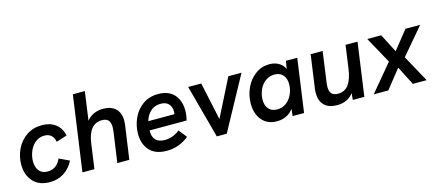

<svg xmlns="http://www.w3.org/2000/svg" viewBox="-51 -1203 3912 1717"><g transform="rotate(-15 1905.0 -344.0)"><path d="M40 -208Q40 -284 73 -352Q106 -420 167 -461Q228 -502 308 -502Q384 -502 434 -464.5Q484 -427 500 -356L400 -324Q384 -406 306 -406Q258 -406 222 -376.5Q186 -347 167.5 -301Q149 -255 149 -207Q149 -155 175.5 -121.5Q202 -88 253 -88Q338 -88 377 -175L471 -131Q435 -61 378 -26Q321 9 251 9Q148 9 94 -52Q40 -113 40 -208Z M649 -697H760L723 -432Q751 -468 790.5 -485Q830 -502 874 -502Q949 -502 990.5 -463Q1032 -424 1032 -353Q1032 -342 1030 -316L985 0H874L914 -281Q917 -304 917 -322Q917 -365 898 -385.5Q879 -406 840 -406Q720 -406 695 -236L662 0H551Z M1120 -202Q1120 -278 1151 -347Q1182 -416 1242 -459Q1302 -502 1384 -502Q1482 -502 1532.5 -445.5Q1583 -389 1583 -298Q1583 -255 1571 -207H1228V-199Q1228 -145 1256.5 -117Q1285 -89 1338 -89Q1415 -89 1478 -140L1537 -65Q1446 9 1332 9Q1226 9 1173 -50Q1120 -109 1120 -202ZM1481 -290Q1483 -306 1483 -316Q1483 -357 1458.5 -384.5Q1434 -412 1384 -412Q1327 -412 1289 -376Q1251 -340 1239 -290Z M1662 -493H1783L1858 -144L2034 -493H2156L1887 0H1795Z M2164 -203Q2164 -280 2196 -349Q2228 -418 2285.5 -460Q2343 -502 2415 -502Q2463 -502 2500 -481Q2537 -460 2555 -421L2567 -493H2672L2603 0H2497L2504 -65Q2448 9 2351 9Q2264 9 2214 -49.5Q2164 -108 2164 -203ZM2541 -284Q2541 -338 2513 -369.5Q2485 -401 2436 -401Q2387 -401 2350.5 -373.5Q2314 -346 2294.5 -301.5Q2275 -257 2275 -209Q2275 -155 2303 -124Q2331 -93 2381 -93Q2430 -93 2466 -121Q2502 -149 2521.5 -193Q2541 -237 2541 -284Z M2750 -144Q2750 -165 2753 -187L2796 -493H2907L2868 -211Q2865 -190 2865 -170Q2865 -129 2883.5 -108.5Q2902 -88 2943 -88Q3007 -88 3042 -138Q3077 -188 3090 -284L3119 -493H3230L3161 0H3054L3060 -62Q3006 9 2909 9Q2831 9 2790.5 -31Q2750 -71 2750 -144Z M3455 -248 3320 -493H3449L3537 -322L3674 -493H3810L3602 -248L3738 0H3610L3521 -174L3383 0H3248Z"/></g></svg>

Font: Hanken Grotesk SemiBold
Style: Italic
Weight: 600
Italic angle: -8°
Designer: Alfredo Marco Pradil
Foundry: Hanken Design Co.
Version: Version 3.014